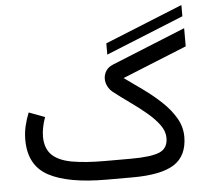

<svg xmlns="http://www.w3.org/2000/svg" viewBox="-55 -853 984 912"><g transform="rotate(-5 437.5 -397.5)"><path d="M471.7 -591.3V-645L842.8 -795.4V-741.7ZM541 0H417.5Q233.9 0 141.1 -49.8Q48.3 -99.6 48.3 -222.2Q48.3 -255.9 55.9 -288.1Q63.5 -320.3 75.7 -350.1L151.4 -321.8Q143.6 -300.3 138.4 -275.9Q133.3 -251.5 133.3 -229.5Q133.8 -172.4 165.5 -141.8Q197.3 -111.3 260.3 -100.1Q323.2 -88.9 417.5 -88.9H540.5Q635.3 -88.9 676.3 -105.7Q717.3 -122.6 717.3 -172.9Q717.3 -205.1 694.6 -235.8Q671.9 -266.6 636 -296.6Q600.1 -326.7 559.1 -355.7Q518.1 -384.8 481.9 -413.1Q466.3 -425.8 458 -442.9Q449.7 -460 449.7 -477.5Q449.7 -497.6 460.7 -515.1Q471.7 -532.7 495.1 -542L846.2 -684.6V-598.1L539.1 -473.6Q581.1 -443.8 627 -410.9Q672.9 -377.9 712.6 -340.6Q752.4 -303.2 777.3 -261Q802.2 -218.8 802.2 -170.9Q801.8 -80.1 739.5 -40Q677.2 0 541 0Z"/></g></svg>

Font: Vazirmatn RD UI FD
Style: Regular
Weight: 400
Designer: Saber Rastikerdar
Foundry: Saber Rastikerdar
Version: Version 33.003